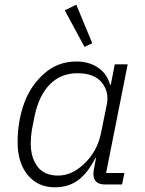

<svg xmlns="http://www.w3.org/2000/svg" viewBox="-20 -786 617 818"><path d="M340 -586 256 -742 305 -766 373 -602ZM500 0H428Q378 0 378 -45Q378 -56 381 -70L389 -112H386Q354 -49 313 -18.5Q272 12 214 12Q141 12 98 -40.5Q55 -93 55 -181Q55 -267 82 -343.5Q109 -420 167.5 -472Q226 -524 305 -524Q359 -524 397.5 -498Q436 -472 449 -425H452L469 -512H524L432 -49H510ZM335 -85Q395 -139 411 -222L435 -341Q446 -394 414 -434Q382 -474 310 -474Q239 -474 192.5 -426.5Q146 -379 128 -294L116 -234Q111 -202 111 -175Q111 -114 140 -76Q169 -38 227 -38Q285 -38 335 -85Z"/></svg>

Font: IBM Plex Sans Light
Style: Italic
Weight: 300
Italic angle: -11.31°
Designer: Mike Abbink, Paul van der Laan, Pieter van Rosmalen
Foundry: Bold Monday
Version: Version 3.0